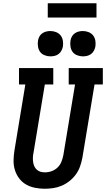

<svg xmlns="http://www.w3.org/2000/svg" viewBox="-20 -1154 653 1182"><path d="M255 8Q225 8 195 2Q165 -4 140 -18.5Q115 -33 97.5 -56.5Q80 -80 71.5 -108Q63 -136 63.5 -166.5Q64 -197 69 -228L136 -634H97V-735H308V-634H256L186 -212Q183 -198 182.5 -183.5Q182 -169 184 -155.5Q186 -142 191.5 -130Q197 -118 207 -109Q217 -100 230 -96.5Q243 -93 257 -93Q278 -93 298.5 -100.5Q319 -108 334.5 -123Q350 -138 358 -158Q366 -178 370 -199L442 -634H403V-735H613V-634H562L487 -182Q482 -156 473 -130Q464 -104 447.5 -81Q431 -58 408.5 -40Q386 -22 360.5 -11Q335 0 308 4Q281 8 255 8ZM490 -807Q472 -807 454.5 -814Q437 -821 427 -834.5Q417 -848 414 -866.5Q411 -885 414 -904Q416 -917 422.5 -929Q429 -941 440.5 -949Q452 -957 465 -960Q478 -963 490 -963Q509 -963 526 -956Q543 -949 553.5 -935.5Q564 -922 567 -903.5Q570 -885 567 -866Q564 -853 557.5 -841Q551 -829 540 -821Q529 -813 516 -810Q503 -807 490 -807ZM290 -807Q272 -807 254.5 -814Q237 -821 227 -834.5Q217 -848 214 -866.5Q211 -885 214 -904Q216 -917 222.5 -929Q229 -941 240.5 -949Q252 -957 265 -960Q278 -963 290 -963Q309 -963 326 -956Q343 -949 353.5 -935.5Q364 -922 367 -903.5Q370 -885 367 -866Q364 -853 357.5 -841Q351 -829 340 -821Q329 -813 316 -810Q303 -807 290 -807ZM274 -1046V-1134H574V-1046Z"/></svg>

Font: Iosevka Slab Extended
Style: Bold Italic
Weight: 700
Width: 7
Italic angle: -9°
Monospace: yes
Designer: Belleve Invis
Foundry: Belleve Invis
Version: Version 11.1.0; ttfautohint (v1.8.3)